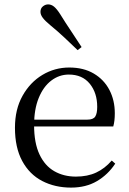

<svg xmlns="http://www.w3.org/2000/svg" viewBox="-20 -838 587 873"><path d="M303 15Q230 15 172 -15Q114 -45 81 -106Q48 -167 48 -257Q48 -341 82.5 -402.5Q117 -464 173 -497.5Q229 -531 295 -531Q360 -531 406.5 -503.5Q453 -476 477.5 -429Q502 -382 502 -323Q502 -287 495 -263H87V-294H377Q404 -294 413 -308Q422 -322 422 -352Q422 -416 388 -457.5Q354 -499 293 -499Q249 -499 213 -471.5Q177 -444 156 -392.5Q135 -341 135 -269Q135 -188 159.5 -136Q184 -84 227 -59.5Q270 -35 325 -35Q378 -35 417.5 -53.5Q457 -72 488 -108L504 -94Q471 -44 421 -14.5Q371 15 303 15ZM351 -624 333 -610Q303 -639 272 -668Q241 -697 208 -724Q185 -743 174.5 -757Q164 -771 164 -784Q164 -800 175 -809Q186 -818 199 -818Q213 -818 225.5 -808Q238 -798 254 -773Q278 -734 303 -697Q328 -660 351 -624Z"/></svg>

Font: Noto Serif SC
Style: Regular
Weight: 400
Designer: Ryoko NISHIZUKA 西塚涼子 (kana & ideographs); Frank Grießhammer (Latin, Greek & Cyrillic); Wenlong ZHANG 张文龙 (bopomofo); San
Foundry: Adobe
Version: Version 2.002-H1;hotconv 1.1.0;makeotfexe 2.6.0